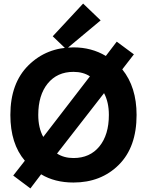

<svg xmlns="http://www.w3.org/2000/svg" viewBox="-20 -990 823 1074"><path d="M744 -347Q744 -167 644.5 -68Q545 31 391 31Q286 31 210 -15L150 64L54 -8L119 -91Q38 -186 38 -347Q38 -525 139.5 -625Q241 -725 391 -725Q492 -725 572 -677L633 -757L729 -686L664 -602Q744 -503 744 -347ZM194 -347Q194 -275 222 -224L483 -563Q445 -588 391 -588Q300 -588 247 -523Q194 -458 194 -347ZM589 -347Q589 -418 562 -469L299 -131Q338 -106 391 -106Q483 -106 536 -171Q589 -236 589 -347ZM445 -970 543 -876 350 -715 275 -787Z"/></svg>

Font: Repo
Style: Bold
Weight: 700
Designer: Stefan Peev
Foundry: Context Ltd
Version: Version 001.000